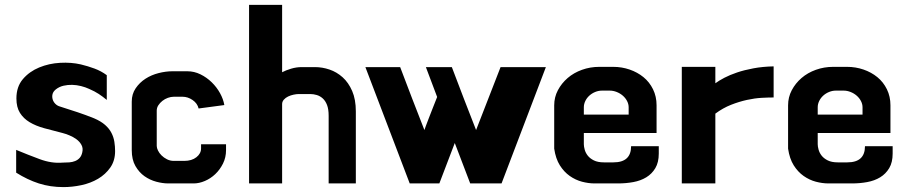

<svg xmlns="http://www.w3.org/2000/svg" viewBox="-20 -699 3707 784"><path d="M46 -87Q94 -67 142.5 -49Q191 -31 236 -35Q250 -35 263 -36Q276 -37 287 -41.5Q298 -46 305.5 -54.5Q313 -63 316 -77Q320 -94 312.5 -107.5Q305 -121 292 -130.5Q279 -140 263 -146.5Q247 -153 235 -156Q195 -166 160.5 -175.5Q126 -185 101 -200Q76 -215 61.5 -238Q47 -261 47 -297Q47 -345 73.5 -376Q100 -407 140 -423.5Q180 -440 225.5 -442.5Q271 -445 310 -436Q339 -429 366 -419Q393 -409 416 -392V-291Q399 -305 383 -315.5Q367 -326 344 -336Q329 -343 311 -347.5Q293 -352 275 -352.5Q257 -353 239.5 -349Q222 -345 208 -334Q197 -325 194.5 -314.5Q192 -304 195 -293.5Q198 -283 206 -275Q214 -267 225 -264Q266 -251 297.5 -240.5Q329 -230 364 -216Q392 -204 409 -189Q426 -174 435 -156.5Q444 -139 447 -120Q450 -101 450 -82Q450 -43 430.5 -15Q411 13 380.5 31Q350 49 312.5 57Q275 65 239 65Q185 65 138.5 50Q92 35 46 6Z M903 -110V-86Q903 -56 890.5 -31Q878 -6 859 12Q840 30 816.5 40Q793 50 771 50H667Q644 50 618 43Q592 36 570 20.5Q548 5 533 -21Q518 -47 518 -86V-284Q518 -315 534 -338.5Q550 -362 574 -377.5Q598 -393 627.5 -400.5Q657 -408 684 -408H745Q773 -408 798.5 -395.5Q824 -383 844.5 -363Q865 -343 878.5 -318.5Q892 -294 896 -270L791 -256Q786 -277 766.5 -290.5Q747 -304 725 -304H690Q678 -304 665.5 -299.5Q653 -295 643 -287Q633 -279 626.5 -269Q620 -259 620 -247V-103Q620 -95 625 -84.5Q630 -74 639.5 -64.5Q649 -55 662 -48.5Q675 -42 690 -42H732Q763 -42 782 -57Q801 -72 801 -93V-110Z M1322 -226Q1322 -253 1315.5 -270Q1309 -287 1298 -297Q1287 -307 1273.5 -311Q1260 -315 1247 -315H1200Q1191 -315 1179 -312.5Q1167 -310 1156.5 -305Q1146 -300 1139 -292Q1132 -284 1132 -274V50H997V-679H1132V-404Q1147 -412 1168.5 -418.5Q1190 -425 1212 -425H1266Q1296 -425 1325.5 -415Q1355 -405 1379 -383.5Q1403 -362 1418 -327.5Q1433 -293 1433 -244V50H1322Z M2209 -425 2028 50H1900L1837 -115L1774 50H1653L1472 -425H1614Q1639 -359 1663 -296.5Q1687 -234 1713 -168Q1714 -172 1719 -185Q1724 -198 1731 -216.5Q1738 -235 1747 -257.5Q1756 -280 1765 -303L1719 -425H1825Q1850 -359 1874 -296.5Q1898 -234 1924 -168L2024 -425Z M2484 -426Q2519 -426 2551 -415Q2583 -404 2607.5 -384Q2632 -364 2646.5 -334.5Q2661 -305 2661 -269V-156H2364V-110Q2364 -101 2367.5 -88Q2371 -75 2380 -63.5Q2389 -52 2405 -44Q2421 -36 2446 -36H2485Q2557 -36 2557 -102H2670V-72Q2670 -36 2656 -12.5Q2642 11 2619 25Q2596 39 2566 44.5Q2536 50 2504 50H2408Q2383 50 2356.5 43Q2330 36 2306.5 19.5Q2283 3 2266 -24Q2249 -51 2243 -92V-269Q2243 -302 2258 -330.5Q2273 -359 2298 -380.5Q2323 -402 2356.5 -414Q2390 -426 2427 -426ZM2547 -231V-261Q2547 -274 2540.5 -286.5Q2534 -299 2523 -308.5Q2512 -318 2498 -323.5Q2484 -329 2470 -329H2438Q2424 -329 2410.5 -323.5Q2397 -318 2386.5 -308.5Q2376 -299 2370 -286.5Q2364 -274 2364 -261V-231Z M3139 -301Q3118 -301 3090 -299.5Q3062 -298 3030 -291Q2998 -284 2965 -271Q2932 -258 2901 -235V50H2764V-426H2901V-359Q2916 -370 2938 -381.5Q2960 -393 2989.5 -403Q3019 -413 3056.5 -420Q3094 -427 3139 -428Z M3439 -426Q3474 -426 3506 -415Q3538 -404 3562.5 -384Q3587 -364 3601.5 -334.5Q3616 -305 3616 -269V-156H3319V-110Q3319 -101 3322.5 -88Q3326 -75 3335 -63.5Q3344 -52 3360 -44Q3376 -36 3401 -36H3440Q3512 -36 3512 -102H3625V-72Q3625 -36 3611 -12.5Q3597 11 3574 25Q3551 39 3521 44.5Q3491 50 3459 50H3363Q3338 50 3311.5 43Q3285 36 3261.5 19.5Q3238 3 3221 -24Q3204 -51 3198 -92V-269Q3198 -302 3213 -330.5Q3228 -359 3253 -380.5Q3278 -402 3311.5 -414Q3345 -426 3382 -426ZM3502 -231V-261Q3502 -274 3495.5 -286.5Q3489 -299 3478 -308.5Q3467 -318 3453 -323.5Q3439 -329 3425 -329H3393Q3379 -329 3365.5 -323.5Q3352 -318 3341.5 -308.5Q3331 -299 3325 -286.5Q3319 -274 3319 -261V-231Z"/></svg>

Font: BM HANNA Pro
Style: Regular
Weight: 400
Designer: Woowa Brothers : Cheoljun Lim; Soyoung Lee; & Sandoll : Jooyeon Kang;
Foundry: Sandoll Communications Inc.
Version: Version 1.000;PS 1;hotconv 16.6.51;makeotf.lib2.5.65220